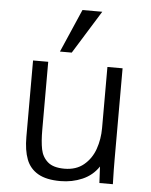

<svg xmlns="http://www.w3.org/2000/svg" viewBox="-56 -854 712 908"><g transform="rotate(5 300.0 -400.5)"><path d="M86.5 -188V-550H158.5V-228Q158.5 -171 165.8 -135Q173 -99 199.2 -76Q225.5 -53 278.5 -53Q334 -53 370.2 -83Q406.5 -113 423 -160Q439.5 -207 439.5 -260V-550H511.5V-119Q511.5 -65.5 513 -18L513.5 0H449.5L445.5 -78Q417 -35 368.8 -14Q320.5 7 264.5 7Q197.5 7 158.2 -15.8Q119 -38.5 102.8 -81Q86.5 -123.5 86.5 -188ZM209.5 -603 298.5 -808H392.5L265.5 -603Z"/></g></svg>

Font: JuliaMono Light
Style: Regular
Weight: 300
Monospace: yes
Designer: cormullion
Foundry: corm
Version: Version 0.054; ttfautohint (v1.8.4)